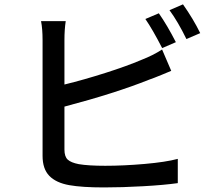

<svg xmlns="http://www.w3.org/2000/svg" viewBox="-20 -820 996 870"><path d="M172.9 -638.2Q172.9 -689.5 166 -724.1H277.8Q272 -686.5 272 -638.2V-437Q359.9 -458.5 457.3 -489.5Q554.7 -520.5 621.1 -548.8Q672.9 -568.8 714.4 -595.7L755.9 -499Q753.9 -498 713.6 -481.4Q673.3 -464.8 655.8 -459Q502 -397.5 272 -336.9V-142.1Q272 -110.4 286.9 -96.7Q301.8 -83 336.9 -76.2Q380.9 -68.8 457 -68.8Q540 -68.8 635.3 -77.1Q730.5 -85.4 785.6 -100.1V9.8Q723.1 18.6 628.2 23.9Q533.2 29.3 451.2 29.3Q351.6 29.3 293.9 19Q233.9 8.3 203.4 -23.2Q172.9 -54.7 172.9 -113.8ZM638.7 -733.9 699.7 -759.8Q737.3 -706.1 776.9 -628.9L714.8 -602.1Q670.9 -687.5 638.7 -733.9ZM824.7 -643.1Q786.1 -722.2 748 -773.9L809.1 -800.3Q856 -733.9 887.2 -669.9Z"/></svg>

Font: Karasuma Gothic
Style: Regular
Weight: 500
Designer: Rasmus Andersson / Ryoko Nishizuka
Foundry: Genbu
Version: Version 1.00